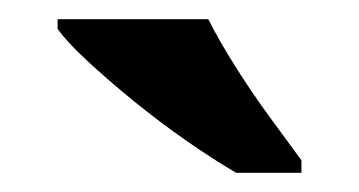

<svg xmlns="http://www.w3.org/2000/svg" viewBox="-20 -786 374 200"><path d="M226 -606Q202 -620 174 -639.5Q146 -659 119 -681Q92 -703 70.5 -723Q49 -743 40 -756V-766H197Q208 -744 225 -717Q242 -690 261 -664Q280 -638 294 -619V-606Z"/></svg>

Font: Noto Serif Tamil
Style: Regular
Weight: 400
Designer: Indian Type Foundry, Tom Grace, and the Monotype Design Team
Foundry: Monotype Imaging Inc.
Version: Version 2.003